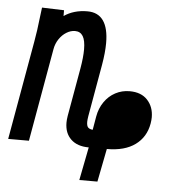

<svg xmlns="http://www.w3.org/2000/svg" viewBox="-81 -602 732 793"><g transform="rotate(5 285.0 -205.5)"><path d="M203.5 -88Q203.5 -99.5 206 -115.5L241.5 -316.5Q249.5 -362.5 249.5 -395.5Q249.5 -432.5 238.8 -450.2Q228 -468 206 -468Q188 -468 170.5 -457.2Q153 -446.5 140.2 -427.5Q127.5 -408.5 123.5 -385L55.5 0H-30.5L42 -410Q50 -454 56.5 -513L61.5 -552.5L153 -549.5V-525.5Q193.5 -553.5 250 -553.5Q294 -553.5 316 -522.2Q338 -491 338 -429.5Q338 -390.5 329 -338.5L291 -122.5Q288.5 -106.5 288.5 -99Q288.5 -81.5 295 -75.2Q301.5 -69 314 -68L323.5 -123.5Q329.5 -158 347.8 -184.5Q366 -211 393.2 -225.5Q420.5 -240 452.5 -240Q500.5 -240 526.5 -211.8Q552.5 -183.5 552.5 -140.5Q552.5 -129 550 -114Q540 -57.5 496.5 -25.8Q453 6 379 6L352 143.5H277L304 6Q256.5 6 230 -19.2Q203.5 -44.5 203.5 -88Z"/></g></svg>

Font: JuliaMono
Style: Italic
Weight: 400
Italic angle: -9°
Monospace: yes
Designer: cormullion
Foundry: corm
Version: Version 0.057; ttfautohint (v1.8.4)